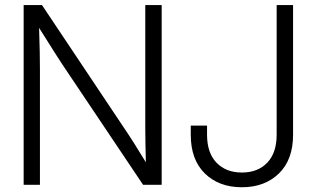

<svg xmlns="http://www.w3.org/2000/svg" viewBox="-20 -748 1274 777"><path d="M75.7 0V-727.5H149.9L483.9 -227.5Q501 -202.6 524.2 -165.8Q547.4 -128.9 570.3 -91.3Q569.3 -127.4 568.6 -167.2Q567.9 -207 567.9 -230.5V-727.5H634.3V0H559.1L247.6 -464.4Q229 -491.7 200.9 -535.9Q172.9 -580.1 138.2 -635.3Q140.1 -578.1 140.9 -535.4Q141.6 -492.7 141.6 -464.8V0ZM959 9.8Q866.2 9.8 809.1 -45.9Q752 -101.6 752 -202.6V-239.7H817.9V-202.6Q817.9 -129.4 856.2 -89.6Q894.5 -49.8 959 -49.8Q1023.4 -49.8 1061.5 -89.6Q1099.6 -129.4 1099.6 -202.6V-727.5H1166V-202.6Q1166 -101.6 1108.6 -45.9Q1051.3 9.8 959 9.8Z"/></svg>

Font: Inter Display Light
Style: Regular
Weight: 300
Designer: Rasmus Andersson
Foundry: rsms
Version: Version 4.000;git-a52131595